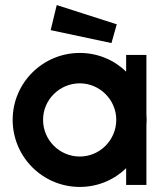

<svg xmlns="http://www.w3.org/2000/svg" viewBox="-20 -730 656 758"><path d="M295 8C366 8 431 -20 478 -66V0H558V-234L559 -257L558 -280V-513H478V-447C431 -493 366 -521 295 -521C149 -521 30 -403 30 -257C30 -110 149 8 295 8ZM295 -112C215 -112 150 -177 150 -257C150 -336 215 -401 295 -401C374 -401 439 -336 439 -257C439 -177 374 -112 295 -112ZM420 -560 441 -634 204 -710 180 -611Z"/></svg>

Font: Lineal
Style: Bold
Weight: 700
Designer: Created by Frank Adebiaye with contributions from Anton Moglia & Ariel Martín Pérez
Created by Frank ADEBIAYE with FontF
Foundry: Velvetyne Type Foundry
Version: Version 2.000;Glyphs 3.2 (3227)